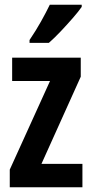

<svg xmlns="http://www.w3.org/2000/svg" viewBox="-20 -786 385 806"><path d="M326 0H21V-74L190 -446H31V-544H319V-464L154 -98H326ZM323 -757Q309 -737 285 -709.5Q261 -682 234.5 -654Q208 -626 185 -606H104V-618Q131 -658 152 -695.5Q173 -733 189 -766H323Z"/></svg>

Font: Noto Sans Bengali ExtraCondensed SemiBold
Style: Regular
Weight: 600
Width: 2
Designer: Joana Ranito - Universal Thirst; Jelle Bosma - Monotype Design Team
Foundry: Universal Thirst ehf.
Version: Version 3.000; ttfautohint (v1.8.4.7-5d5b)